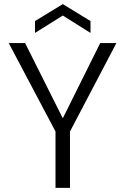

<svg xmlns="http://www.w3.org/2000/svg" viewBox="-20 -907 604 927"><path d="M22 -699.2H101.1L283.2 -335.9L463.9 -699.2H542L317.9 -272V0H248V-272ZM148.9 -748V-805.2L283.2 -887.2L417 -805.2V-748L283.2 -832Z"/></svg>

Font: PoppinsZ Light
Style: Regular
Weight: 300
Designer: Ninad Kale (Devanagari), Jonny Pinhorn (Latin)
Foundry: Indian Type Foundry
Version: Version 3.002;FEAKit 1.0